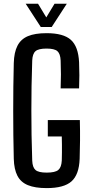

<svg xmlns="http://www.w3.org/2000/svg" viewBox="-20 -982 482 1010"><path d="M225.5 7.5Q164.5 7.5 126.8 -8Q89 -23.5 71.5 -57.5Q54 -91.5 52.5 -146.5Q51 -207.5 50.2 -271Q49.5 -334.5 49.5 -398.8Q49.5 -463 50.2 -526.5Q51 -590 52.5 -650Q54 -706.5 71.8 -741.2Q89.5 -776 126.8 -791.8Q164 -807.5 225 -807.5Q314 -807.5 353 -772.2Q392 -737 396 -654.5Q397.5 -620 397.5 -586Q397.5 -552 396 -517H299Q300.5 -557 300.5 -590.5Q300.5 -624 299 -663.5Q297.5 -699 282 -712.8Q266.5 -726.5 225 -726.5Q182.5 -726.5 166.8 -712.8Q151 -699 149.5 -663.5Q147 -594 146 -529Q145 -464 145 -400.5Q145 -337 146 -272Q147 -207 149.5 -137Q151 -101.5 166.8 -87.8Q182.5 -74 225.5 -74Q270 -74 286.5 -87.8Q303 -101.5 305 -137Q305.5 -158.5 305.8 -179.5Q306 -200.5 305.8 -221.5Q305.5 -242.5 305 -264H231.5V-350.5H400Q401.5 -292.5 401 -242.5Q400.5 -192.5 399 -146.5Q396 -63.5 356.2 -28Q316.5 7.5 225.5 7.5ZM194.5 -840 115 -962.5H180L223.5 -890.5L267 -962.5H331.5L252 -840Z"/></svg>

Font: Big Shoulders Text Thin SemiBold
Style: Regular
Weight: 600
Version: Version 2.002